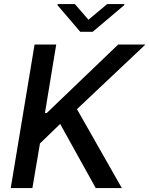

<svg xmlns="http://www.w3.org/2000/svg" viewBox="-20 -953 757 973"><path d="M34.4 0 155.2 -727.3H264.9L207.7 -380H216.6L578.8 -727.3H717L370 -399.9L597.3 0H465.2L284.8 -324.9L182.5 -225.9L144.2 0ZM359.4 -932.5 428.3 -853 523.4 -932.5H610.4L609.4 -926.8L449.9 -791.9H386.7L271.3 -926.8L272.4 -932.5Z"/></svg>

Font: Inter UI Medium
Style: Italic
Weight: 500
Italic angle: 9.39999°
Designer: Rasmus Andersson
Foundry: rsms
Version: 3.2;8d6f07862